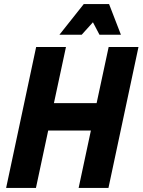

<svg xmlns="http://www.w3.org/2000/svg" viewBox="-20 -920 698 940"><path d="M10 0 157 -690H303L244 -415H453L512 -690H658L511 0H365L425 -281H216L156 0ZM271 -750 390 -900H514L572 -750H467L435 -811L380 -750Z"/></svg>

Font: Radio Canada Condensed
Style: Bold Italic
Weight: 700
Width: 3
Italic angle: -12°
Designer: Charles Daoud, Etienne Aubert Bonn, Alexandre Saumier Demers, Jacques Le Bailly
Foundry: Radio-Canada
Version: Version 2.104; ttfautohint (v1.8.4.7-5d5b);gftools[0.9.28.de